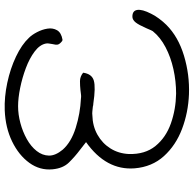

<svg xmlns="http://www.w3.org/2000/svg" viewBox="-24 -750 800 791"><g transform="rotate(-90 375.5 -354.0)"><path d="M383 25Q308 22 240.5 -3.5Q173 -29 128.5 -78Q84 -127 78 -199Q69 -316 186 -399Q179 -404 172 -410Q165 -416 154 -424Q126 -445 102 -469.5Q78 -494 74 -537Q69 -589 100.5 -632.5Q132 -676 188.5 -703.5Q245 -731 317 -734Q372 -736 430.5 -723.5Q489 -711 538.5 -687.5Q588 -664 616 -634Q628 -622 639 -601Q650 -580 653.5 -558Q657 -536 647 -518.5Q637 -501 608 -496L603 -497Q590 -507 588 -515Q586 -523 590 -538Q594 -556 592 -565Q587 -590 559 -611Q531 -632 491 -647Q451 -662 409 -670.5Q367 -679 334 -679Q300 -679 264.5 -669.5Q229 -660 198.5 -643Q168 -626 149.5 -602.5Q131 -579 130.5 -552Q130 -525 155 -495Q186 -460 245 -441.5Q304 -423 366 -420Q372 -419 379 -419.5Q386 -420 392 -421Q397 -422 400 -422Q418 -424 437 -424Q456 -424 472 -411Q467 -375 439.5 -367Q412 -359 345 -369Q342 -369 338.5 -369.5Q335 -370 332 -371Q322 -372 313 -373Q304 -374 297 -373Q252 -372 216.5 -352Q181 -332 160 -298.5Q139 -265 137 -223Q135 -156 170 -113Q205 -70 263 -49.5Q321 -29 386 -28Q437 -28 486.5 -39Q536 -50 577 -71.5Q618 -93 643 -124Q644 -126 647 -131.5Q650 -137 655 -150Q669 -182 679 -194.5Q689 -207 701 -208Q727 -209 730.5 -188.5Q734 -168 715 -131Q708 -116 695 -98.5Q682 -81 669 -68Q620 -19 542 4.5Q464 28 383 25Z"/></g></svg>

Font: Yuji Hentaigana Akari
Style: Regular
Weight: 400
Designer: Kataoka Yuji
Foundry: Kinuta Font Factory
Version: Version 3.002